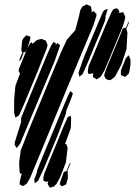

<svg xmlns="http://www.w3.org/2000/svg" viewBox="-20 -864 639 883"><path d="M409 -746 294 -472 175 -182 119 -47 107 -26 103 -19 95 -14 85 -8 78 -12 70 -16 71 -27 77 -55 81 -66 72 -65 70 -76 68 -115 75 -171 111 -263 225 -538 262 -627 288 -682 326 -725 341 -781 350 -819 359 -834 371 -840 378 -844 386 -840 397 -836 400 -825 402 -815 400 -808 403 -809 411 -813 418 -805 424 -800 423 -789ZM545 -743 495 -623 461 -541 443 -511 434 -505 425 -499 415 -505 408 -509V-514V-525L410 -530L406 -526L397 -525L386 -524L385 -530L384 -540L388 -561L406 -603L469 -755L492 -806L500 -820L514 -826L522 -823L529 -811L527 -804L541 -807L547 -808L549 -803L556 -787L555 -777ZM449 -734 411 -643 387 -584 360 -523 345 -511 343 -521 341 -529 344 -539 352 -561 356 -574 371 -614 441 -781 453 -808 459 -817 464 -819 475 -823 474 -818 468 -798 465 -789 466 -784 463 -769ZM562 -639 538 -566 509 -512 493 -499 486 -495 472 -498 465 -504 459 -516 462 -529 478 -571 528 -691 540 -721 545 -733 559 -737 568 -757 574 -767 572 -757 561 -732 566 -714ZM79 -595 69 -581 70 -592 84 -625 80 -626 78 -636 82 -676 86 -686 101 -702 112 -698 120 -695 119 -684 106 -641 118 -664 126 -670 131 -662 134 -666 150 -680 162 -683 171 -685 186 -679 191 -677 193 -672 199 -657 195 -642 156 -543 94 -393 68 -334 56 -326 50 -324 49 -330 45 -345V-406L51 -470L72 -525L69 -532L65 -539L69 -552L103 -636L104 -638L96 -624H89ZM232 -585 103 -276 72 -202 56 -183 52 -190 47 -200 49 -213 77 -302V-304V-321L103 -386L192 -602L208 -639L216 -656L227 -671L232 -668L237 -665L235 -658L245 -666L256 -656L254 -648ZM580 -565 575 -536 572 -525 564 -518 556 -510 549 -513 536 -519V-524V-540L542 -555L559 -597L572 -610L575 -602L580 -591ZM283 -341 244 -239 183 -92 156 -34 140 -21 139 -26 138 -41 150 -72V-79L177 -146L271 -373L295 -429L304 -445L315 -435L313 -427L304 -402L285 -356ZM283 -117 257 -50 241 -20 228 -6 217 -3 209 -1 203 -11 199 -19 202 -30V-32L196 -27L180 -32L179 -46L184 -67L199 -104L273 -284L291 -325L304 -332L307 -322L306 -276L279 -201H285L291 -184ZM284 -16 265 -7 255 -16 256 -24 273 -72 287 -79 289 -85 299 -110 306 -117 299 -100 293 -85 290 -80 291 -75 292 -62V-43Z"/></svg>

Font: Rubik Marker Hatch
Style: Regular
Weight: 400
Designer: Hubert and Fischer, NaN
Foundry: Hubert & Fischer, NaN
Version: Version 2.200